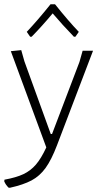

<svg xmlns="http://www.w3.org/2000/svg" viewBox="-37 -694 474 904"><path d="M78 -405 202 -63H208L337 -402L352 -455H401L231 -9Q205 59 177.5 97Q150 135 111.5 155.5Q73 176 10 190H4Q-10 177 -17 160L-16 152Q39 142 73 126Q107 110 132 81Q157 52 181 0L14 -453L63 -458ZM89 -544Q140 -598 201 -674H222Q286 -594 334 -544L318 -521H311Q255 -579 211 -631Q161 -571 112 -521H105Z"/></svg>

Font: Luna Sans Light
Style: Regular
Weight: 300
Designer: Juan Pablo del Peral
Foundry: Huerta Tipografica
Version: Version 2.001; ttfautohint (v1.5)